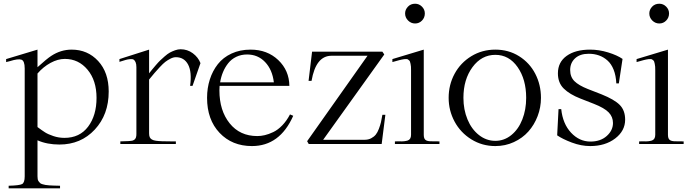

<svg xmlns="http://www.w3.org/2000/svg" viewBox="-20 -780 3731 1040"><path d="M13.2 -443.8V-460L183.1 -511.2V-416Q233.9 -461.9 257.3 -477.1Q309.1 -511.2 368.2 -511.2Q454.6 -511.2 511.7 -449.5Q568.8 -387.7 568.8 -284.2Q568.8 -159.2 493.4 -78.1Q418 2.9 301.8 2.9Q234.9 2.9 183.1 -20V174.8Q183.1 184.1 184.3 190.7Q185.5 197.3 189.5 202.6Q193.4 208 197.3 211.7Q201.2 215.3 210 217.8Q218.8 220.2 225.8 221.7Q232.9 223.1 247.6 224.1Q262.2 225.1 273.2 225.3Q284.2 225.6 305.2 226.1V240.2H26.9V226.1Q85.4 224.6 99.6 217Q113.8 209.5 113.8 174.8V-409.2Q113.8 -450.7 95.9 -456.8Q78.1 -462.9 33.2 -448.7Q20 -445.3 13.2 -443.8ZM183.1 -91.8Q208 -73.2 224.1 -63Q240.2 -52.7 269 -43Q297.9 -33.2 329.1 -33.2Q411.6 -33.2 457.3 -94Q502.9 -154.8 502.9 -250Q502.9 -344.2 454.1 -402.6Q405.3 -460.9 331.1 -460.9Q293.5 -460.9 253.9 -439.5Q214.4 -418 183.1 -381.8Z M1009.8 -314.9Q1020 -390.6 998.8 -430.4Q977.5 -470.2 932.6 -470.2Q918.9 -470.2 903.3 -462.2Q887.7 -454.1 875.7 -445.1Q863.8 -436 844.7 -415.5Q825.7 -395 816.9 -384.5Q808.1 -374 787.6 -349.1V-58.1Q787.6 -44.9 791 -37.1Q794.4 -29.3 802.7 -24.4Q811 -19.5 824.7 -17.6Q838.4 -15.6 858.6 -14.9Q878.9 -14.2 906.7 -14.2Q912.1 -14.2 915.3 -14.2Q918.5 -14.2 923.3 -14.2Q928.2 -14.2 932.6 -14.2V0H631.8V-14.2Q687 -15.1 698.7 -18.6Q716.3 -23.9 718.3 -44.4Q718.8 -48.8 718.8 -54.2V-416Q718.8 -433.1 714.4 -443.1Q710 -453.1 703.9 -457Q697.8 -460.9 684.8 -459.7Q671.9 -458.5 661.6 -455.6Q651.4 -452.6 631.3 -446.3Q628.4 -445.3 627 -444.8V-460L787.6 -511.2V-382.8Q800.3 -398.4 804.7 -404.1Q809.1 -409.7 824 -427Q838.9 -444.3 847.7 -452.6Q856.4 -460.9 872.3 -474.9Q888.2 -488.8 900.4 -495.4Q912.6 -502 928.2 -507.6Q943.8 -513.2 958 -513.2Q995.1 -513.2 1024.4 -491.5Q1053.7 -469.7 1065.9 -438L1022.9 -314.9Z M1101.6 -250Q1101.6 -302.7 1116.5 -349.4Q1131.3 -396 1159.9 -432.4Q1188.5 -468.8 1234.1 -490Q1279.8 -511.2 1337.4 -511.2Q1427.7 -511.2 1487.1 -454.8Q1546.4 -398.4 1547.4 -314.9H1169.4Q1168.5 -307.1 1168.5 -290Q1168.5 -181.2 1223.9 -112.1Q1279.3 -43 1373.5 -43Q1393.6 -43 1414.3 -47.9Q1435.1 -52.7 1460 -64.5Q1484.9 -76.2 1508.8 -100.8Q1532.7 -125.5 1550.8 -160.2L1568.4 -152.8Q1495.6 11.2 1344.7 11.2Q1237.3 11.2 1169.4 -60.3Q1101.6 -131.8 1101.6 -250ZM1172.4 -334H1463.4Q1455.1 -402.8 1416 -443.8Q1377 -484.9 1318.4 -484.9Q1286.1 -484.9 1259.8 -472.2Q1233.4 -459.5 1216.1 -437.5Q1198.7 -415.5 1188 -389.6Q1177.2 -363.8 1172.4 -334Z M1652.3 0H2047.4L2067.4 -158.2H2051.3Q2047.4 -134.3 2043.5 -117.9Q2039.6 -101.6 2032.2 -82Q2024.9 -62.5 2015.4 -50.8Q2005.9 -39.1 1990.5 -31Q1975.1 -22.9 1955.6 -22.9H1730.5L2061.5 -484.9L2051.3 -500H1670.4L1651.4 -341.8H1667.5Q1690.9 -478 1775.4 -478H1970.7L1643.6 -15.1Z M2105.5 -443.8V-460L2275.4 -511.2V-48.8Q2275.4 -36.1 2279.3 -28.8Q2283.2 -21.5 2290.5 -18.6Q2297.9 -15.6 2308.1 -14.9Q2318.4 -14.2 2331.5 -14.4Q2344.7 -14.6 2360.4 -14.2V0H2119.1V-14.2Q2132.3 -15.1 2144.8 -14.4Q2157.2 -13.7 2168.5 -14.9Q2179.7 -16.1 2188.2 -18.8Q2196.8 -21.5 2201.7 -29.3Q2206.5 -37.1 2206.5 -49.8V-398.9Q2206.5 -410.2 2206.1 -418.7Q2205.6 -427.2 2203.9 -433.8Q2202.1 -440.4 2200.9 -445.3Q2199.7 -450.2 2195.8 -453.1Q2191.9 -456.1 2189.5 -458Q2187 -460 2180.7 -460Q2174.3 -460 2170.4 -459.7Q2166.5 -459.5 2157.2 -457.5Q2147.9 -455.6 2142.6 -454.1Q2137.2 -452.6 2125 -449.2Q2112.3 -445.8 2105.5 -443.8ZM2174.3 -707Q2174.3 -685.1 2190.4 -668.9Q2206.5 -652.8 2228.5 -652.8Q2250.5 -652.8 2265.9 -668.7Q2281.2 -684.6 2281.2 -707Q2281.2 -728.5 2265.6 -744.1Q2250 -759.8 2228.5 -759.8Q2204.6 -759.8 2189.5 -743.7Q2174.3 -727.5 2174.3 -707Z M2663.1 11.2Q2591.8 11.2 2533.2 -25.1Q2474.6 -61.5 2442.4 -121.3Q2410.2 -181.2 2410.2 -250Q2410.2 -320.8 2442.4 -380.4Q2474.6 -439.9 2533 -475.6Q2591.3 -511.2 2663.1 -511.2Q2734.9 -511.2 2791.7 -475.6Q2848.6 -439.9 2879.4 -380.4Q2910.2 -320.8 2910.2 -250Q2910.2 -198.2 2892.1 -150.9Q2874 -103.5 2842 -67.6Q2810.1 -31.7 2763.4 -10.3Q2716.8 11.2 2663.1 11.2ZM2490.2 -250Q2490.2 -186.5 2512.2 -133.3Q2534.2 -80.1 2574.2 -48.6Q2614.3 -17.1 2663.1 -17.1Q2711.4 -17.1 2750 -48.6Q2788.6 -80.1 2809.3 -133.1Q2830.1 -186 2830.1 -250Q2830.1 -350.1 2783.7 -416.5Q2737.3 -482.9 2663.1 -482.9Q2588.4 -482.9 2539.3 -416.3Q2490.2 -349.6 2490.2 -250Z M3352.1 -460.9 3332 -328.1H3318.4Q3316.4 -370.6 3304 -402.1Q3291.5 -433.6 3270.8 -452.1Q3250 -470.7 3224.6 -479.7Q3199.2 -488.8 3168.9 -488.8Q3121.6 -488.8 3095 -464.1Q3068.4 -439.5 3068.4 -400.9Q3068.4 -363.3 3091.6 -340.3Q3114.7 -317.4 3164.1 -297.9L3238.3 -269Q3307.6 -241.2 3336.9 -211.7Q3366.2 -182.1 3366.2 -131.8Q3366.2 -71.3 3312.3 -30Q3258.3 11.2 3177.2 11.2Q3127.9 11.2 3077.4 -7.8Q3026.9 -26.9 2998 -46.9L3005.4 -189H3020Q3028.3 -109.4 3073.2 -61.3Q3118.2 -13.2 3178.2 -13.2Q3232.9 -13.2 3266.6 -43.5Q3300.3 -73.7 3300.3 -113.8Q3300.3 -147 3277.1 -171.1Q3253.9 -195.3 3196.3 -217.8L3124 -246.1Q3065.4 -269 3033.7 -300.3Q3002 -331.5 3002 -382.8Q3002 -443.4 3049.3 -477.3Q3096.7 -511.2 3176.3 -511.2Q3225.1 -511.2 3273.9 -496.1Q3322.8 -481 3352.1 -460.9Z M3428.2 -443.8V-460L3598.1 -511.2V-48.8Q3598.1 -36.1 3602.1 -28.8Q3606 -21.5 3613.3 -18.6Q3620.6 -15.6 3630.9 -14.9Q3641.1 -14.2 3654.3 -14.4Q3667.5 -14.6 3683.1 -14.2V0H3441.9V-14.2Q3455.1 -15.1 3467.5 -14.4Q3480 -13.7 3491.2 -14.9Q3502.4 -16.1 3511 -18.8Q3519.5 -21.5 3524.4 -29.3Q3529.3 -37.1 3529.3 -49.8V-398.9Q3529.3 -410.2 3528.8 -418.7Q3528.3 -427.2 3526.6 -433.8Q3524.9 -440.4 3523.7 -445.3Q3522.5 -450.2 3518.6 -453.1Q3514.6 -456.1 3512.2 -458Q3509.8 -460 3503.4 -460Q3497.1 -460 3493.2 -459.7Q3489.3 -459.5 3480 -457.5Q3470.7 -455.6 3465.3 -454.1Q3460 -452.6 3447.8 -449.2Q3435.1 -445.8 3428.2 -443.8ZM3497.1 -707Q3497.1 -685.1 3513.2 -668.9Q3529.3 -652.8 3551.3 -652.8Q3573.2 -652.8 3588.6 -668.7Q3604 -684.6 3604 -707Q3604 -728.5 3588.4 -744.1Q3572.8 -759.8 3551.3 -759.8Q3527.3 -759.8 3512.2 -743.7Q3497.1 -727.5 3497.1 -707Z"/></svg>

Font: Ortica Linear Light
Style: Regular
Weight: 300
Designer: Benedetta Bovani
Foundry: Collletttivo
Version: Version 2.000;Glyphs 3.1.2 (3151)